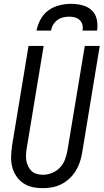

<svg xmlns="http://www.w3.org/2000/svg" viewBox="-20 -975 541 1003"><path d="M204 8Q175 8 148.5 2Q122 -4 100.5 -19Q79 -34 64.5 -56Q50 -78 43.5 -104Q37 -130 38 -158Q39 -186 43 -214L129 -735H208L120 -203Q117 -186 116 -169.5Q115 -153 117.5 -137Q120 -121 127 -106.5Q134 -92 145 -81.5Q156 -71 172 -66.5Q188 -62 205 -62Q228 -62 251.5 -71.5Q275 -81 292.5 -99Q310 -117 319 -140.5Q328 -164 332 -187L423 -735H501L409 -176Q405 -152 397 -128Q389 -104 375.5 -82Q362 -60 342.5 -42Q323 -24 300 -12.5Q277 -1 252.5 3.5Q228 8 204 8ZM171 -815Q176 -845 192 -874Q208 -903 234 -921.5Q260 -940 291 -947.5Q322 -955 352 -955Q382 -955 410.5 -947.5Q439 -940 459 -921.5Q479 -903 485.5 -874Q492 -845 487 -815H411Q414 -831 410.5 -845.5Q407 -860 396.5 -870Q386 -880 371.5 -884Q357 -888 341 -888Q325 -888 309 -884Q293 -880 279.5 -870Q266 -860 257.5 -845.5Q249 -831 247 -815Z"/></svg>

Font: Iosevka SS04
Style: Italic
Weight: 400
Italic angle: -9°
Monospace: yes
Designer: Belleve Invis
Foundry: Belleve Invis
Version: Version 19.0.0; ttfautohint (v1.8.4)